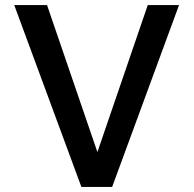

<svg xmlns="http://www.w3.org/2000/svg" viewBox="-20 -735 761 755"><path d="M421 0H300L36 -715H165L363 -137L561 -715H684Z"/></svg>

Font: Wix Madefor Text SemiBold
Style: Regular
Weight: 600
Designer: Dalton Maag Ltd
Foundry: Dalton Maag Ltd
Version: Version 3.100